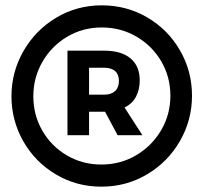

<svg xmlns="http://www.w3.org/2000/svg" viewBox="-20 -709 763 720"><path d="M700 -350Q700 -259 655 -180.5Q610 -102 532 -55.5Q454 -9 360 -9Q267 -9 189.5 -55Q112 -101 67.5 -179Q23 -257 23 -348Q23 -439 68 -517.5Q113 -596 190.5 -642.5Q268 -689 362 -689Q455 -689 532.5 -643.5Q610 -598 655 -520Q700 -442 700 -350ZM619 -350Q619 -420 585 -478.5Q551 -537 492 -571.5Q433 -606 362 -606Q290 -606 231.5 -571Q173 -536 139 -477Q105 -418 105 -348Q105 -278 138.5 -219.5Q172 -161 230.5 -126.5Q289 -92 360 -92Q432 -92 491 -127Q550 -162 584.5 -221Q619 -280 619 -350ZM447 -306 514 -202H421L374 -290H371H314V-202H233V-519H371Q435 -519 469.5 -490Q504 -461 504 -408Q504 -372 489.5 -345.5Q475 -319 447 -306ZM314 -354H371Q397 -354 411.5 -367.5Q426 -381 426 -405Q426 -430 411.5 -442.5Q397 -455 371 -455H314Z"/></svg>

Font: Montserrat arm2
Style: Bold
Weight: 700
Designer: Julieta Ulanovsky
Foundry: Julieta Ulanovsky
Version: Version 6.000